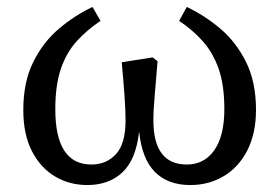

<svg xmlns="http://www.w3.org/2000/svg" viewBox="-20 -519 803 552"><path d="M231 13Q180 13 138.5 -11.5Q97 -36 72 -84Q47 -132 47 -203Q47 -283 75.5 -340.5Q104 -398 149.5 -436.5Q195 -475 246 -499L269 -459Q230 -433 200.5 -400.5Q171 -368 155 -321Q139 -274 139 -205Q139 -46 243 -46Q286 -46 313.5 -76Q341 -106 341 -173Q341 -201 338 -243Q335 -285 330 -340L419 -354L433 -343Q429 -293 425 -247.5Q421 -202 421 -173Q421 -46 517 -46Q567 -46 596 -87Q625 -128 625 -205Q625 -275 608.5 -321.5Q592 -368 563 -400.5Q534 -433 495 -459L517 -499Q568 -475 613.5 -436.5Q659 -398 687.5 -340.5Q716 -283 716 -203Q716 -136 691.5 -87.5Q667 -39 624 -13Q581 13 527 13Q463 13 425.5 -24.5Q388 -62 380 -141Q371 -60 332 -23.5Q293 13 231 13Z"/></svg>

Font: Source Serif 4 SmText
Style: Regular
Weight: 400
Designer: Frank Grießhammer
Foundry: Adobe
Version: Version 4.005;hotconv 1.1.0;makeotfexe 2.6.0